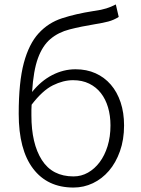

<svg xmlns="http://www.w3.org/2000/svg" viewBox="-20 -829 634 862"><path d="M310 -37Q345 -37 375 -54Q405 -71 427.5 -101Q450 -131 463 -173Q476 -215 476 -266Q476 -310 465 -347Q454 -384 433 -411Q412 -438 380.5 -453.5Q349 -469 308 -469Q264 -469 217.5 -446Q171 -423 122 -359Q121 -348 121 -336Q121 -324 121 -311Q121 -184 168 -110.5Q215 -37 310 -37ZM513 -753Q491 -739 466.5 -732.5Q442 -726 410 -721Q343 -710 292.5 -697Q242 -684 206.5 -654Q171 -624 150.5 -568Q130 -512 124 -416Q164 -466 214.5 -492Q265 -518 319 -518Q369 -518 409 -500Q449 -482 477.5 -449Q506 -416 521.5 -369.5Q537 -323 537 -266Q537 -202 518.5 -150Q500 -98 469 -62Q438 -26 397 -6.5Q356 13 310 13Q193 13 128.5 -72Q64 -157 64 -318Q64 -461 87 -546.5Q110 -632 153.5 -679.5Q197 -727 258.5 -747Q320 -767 397 -779Q419 -782 433 -785Q447 -788 458 -791.5Q469 -795 478.5 -799Q488 -803 500 -809Z"/></svg>

Font: Kinto Sans Light
Style: Regular
Weight: 300
Designer: Authors: Ryoko NISHIZUKA  (kana & ideographs); Paul D. Hunt (Latin, Greek & Cyrillic); Wenlong ZHANG  (bopomofo); Sandol
Foundry: Adobe Systems Incorporated, ookami Inc.
Version: Version 0.001